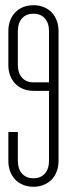

<svg xmlns="http://www.w3.org/2000/svg" viewBox="-20 -710 263 740"><path d="M48.8 -459Q48.8 -428.7 64.9 -410.6Q81.1 -392.6 108.9 -392.6H168.9V-590.3Q168.9 -621.1 152.8 -639.2Q136.7 -657.2 108.9 -657.2Q81.1 -657.2 64.9 -639.2Q48.8 -621.1 48.8 -590.8ZM12.2 -590.3Q12.2 -612.3 19 -630.6Q25.9 -648.9 38.6 -662.1Q51.3 -675.3 69.1 -682.6Q86.9 -689.9 108.9 -689.9Q130.9 -689.9 148.7 -682.6Q166.5 -675.3 179.2 -662.1Q191.9 -648.9 198.7 -630.6Q205.6 -612.3 205.6 -590.3V-89.8Q205.6 -67.9 198.7 -49.6Q191.9 -31.2 179.2 -18.1Q166.5 -4.9 148.7 2.4Q130.9 9.8 108.9 9.8Q86.9 9.8 69.1 2.4Q51.3 -4.9 38.6 -18.1Q25.9 -31.2 19 -49.6Q12.2 -67.9 12.2 -89.8V-201.2H48.8V-89.4Q48.8 -59.1 64.9 -41Q81.1 -22.9 108.9 -22.9Q136.7 -22.9 152.8 -41Q168.9 -59.1 168.9 -89.8V-359.9H108.9Q86.9 -359.9 69.1 -367.2Q51.3 -374.5 38.6 -387.7Q25.9 -400.9 19 -419.2Q12.2 -437.5 12.2 -459.5Z"/></svg>

Font: Tulpen One
Style: Regular
Weight: 400
Designer: Naima Ben Ayed
Foundry: Naima Ben Ayed, Anton Koovit
Version: Version 1.002